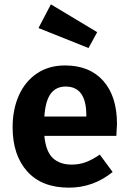

<svg xmlns="http://www.w3.org/2000/svg" viewBox="-20 -847 591 883"><path d="M515 -222H184Q191 -150 223 -120Q255 -90 310 -90Q344 -90 374 -101Q404 -112 439 -136L498 -56Q409 16 297 16Q172 16 105 -59Q38 -134 38 -262Q38 -343 66.5 -407.5Q95 -472 149.5 -509Q204 -546 279 -546Q392 -546 455 -475Q518 -404 518 -277Q518 -267 515 -222ZM377 -317Q377 -449 282 -449Q238 -449 213.5 -416.5Q189 -384 184 -311H377ZM427 -699 387 -626 157 -718 214 -827Z"/></svg>

Font: Wolseley Sans SemiBold
Style: Regular
Weight: 600
Designer: Carrois Corporate & Edenspiekermann AG
Foundry: Carrois Corporate GbR & Edenspiekermann AG
Version: Version 4.202